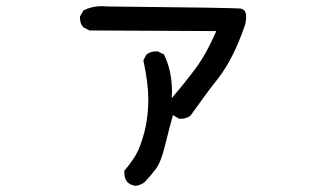

<svg xmlns="http://www.w3.org/2000/svg" viewBox="-20 -547 1040 624"><path d="M421 57Q384 52 384 14V8Q417 -31 429 -58Q462 -134 462 -224Q462 -276 446 -351L456 -370Q470 -380 487 -380H493L513 -370Q539 -317 539 -247L538 -228Q581 -278 616 -325Q651 -372 683 -446L271 -448L251 -458Q240 -470 240 -488V-493L251 -513Q278 -527 311 -527L327 -526Q739 -522 763 -519Q780 -516 780 -492Q780 -482 777 -468Q739 -355 685 -287Q655 -250 599 -171Q585 -161 568 -161H562L542 -173Q528 -122 515.5 -71Q503 -20 486.5 2Q470 24 450 45Q437 55 421 57Z"/></svg>

Font: Xiaolai SC
Style: Regular
Weight: 400
Designer: Nozomi Seto 瀬戸のぞみ
Version: Version 3.11;December 4, 2020;FontCreator 13.0.0.2613 64-bit